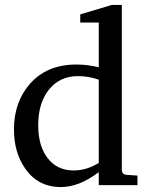

<svg xmlns="http://www.w3.org/2000/svg" viewBox="-20 -757 602 785"><path d="M542 0H383.8V-53.2Q303.7 7.8 229 7.8Q135.3 7.8 83 -67.9Q37.1 -133.3 37.1 -228Q37.1 -337.9 100.1 -411.6Q169.9 -493.2 292 -493.2Q338.9 -493.2 383.8 -481.9V-665H308.1V-698.2L437 -736.8H478V-64Q478 -43.5 499 -42L542 -39.1ZM383.8 -90.8V-431.2Q342.3 -445.8 298.8 -445.8Q224.6 -445.8 180.4 -390.9Q136.2 -335.9 136.2 -245.1Q136.2 -161.6 173.8 -111.8Q212.9 -60.1 280.8 -60.1Q334 -60.1 383.8 -90.8Z"/></svg>

Font: Ezra SIL SR
Style: Regular
Weight: 400
Designer: Development by SIL's NRSI team. OpenType tables by Ralph Hancock ( hancock@dircon.co.uk ).
Foundry: Development by SIL's NRSI team.
Version: Version 2.51; 2007